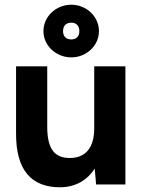

<svg xmlns="http://www.w3.org/2000/svg" viewBox="-20 -781 608 813"><path d="M387 0H511V-500H379V-238C379 -155 342 -111 273 -112C217 -113 180 -143 180 -244V-500H48V-217C47 -58 115 12 234 12C297 12 348 -16 381 -67ZM282 -538C345 -538 399 -587 399 -649C399 -712 345 -761 282 -761C218 -761 164 -712 164 -649C164 -587 218 -538 282 -538ZM282 -614C260 -614 247 -627 247 -649C247 -672 260 -685 282 -685C303 -685 316 -672 316 -649C316 -627 303 -614 282 -614Z"/></svg>

Font: HB Figtree Prototype
Style: Bold
Weight: 700
Designer: Alfredo Marco Pradil
Foundry: Hanken Design Co.®
Version: Version 1.002;Glyphs 3.2 (3228)